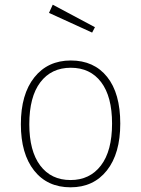

<svg xmlns="http://www.w3.org/2000/svg" viewBox="-20 -789 602 819"><path d="M105 -259Q105 -145 151.5 -83Q198 -21 281 -21Q363 -21 410.5 -83Q458 -145 458 -262Q458 -377 411.5 -438.5Q365 -500 282 -500Q199 -500 152 -438Q105 -376 105 -259ZM282 -531Q381 -531 437 -461Q493 -391 493 -262Q493 -134 436 -62Q379 10 281 10Q182 10 125.5 -61.5Q69 -133 69 -259Q69 -387 126.5 -459Q184 -531 282 -531ZM385 -673 373 -650 189 -734 205 -769Z"/></svg>

Font: FiraSans
Style: Regular
Weight: 200
Designer: Carrois Corporate & Edenspiekermann AG
Foundry: Carrois Corporate GbR & Edenspiekermann AG
Version: Version 3.106;PS 003.106;hotconv 1.0.70;makeotf.lib2.5.58329